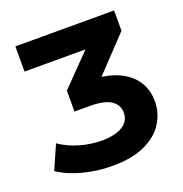

<svg xmlns="http://www.w3.org/2000/svg" viewBox="-128 -814 896 939"><g transform="rotate(-20 320.0 -344.0)"><path d="M299.4 11.8Q221.8 11.8 147.4 -7.8Q73 -27.5 22.7 -62.1L77.6 -186.6Q120.3 -156.4 177.8 -139.4Q235.3 -122.3 294 -122.3Q363.5 -122.3 402 -146.4Q440.4 -170.5 440.4 -214.3Q440.4 -254.8 405.8 -278.2Q371.1 -301.6 296.2 -301.6H215.5V-410.4L431.2 -631.8L445.5 -568.9H52.8V-700H566.6V-594.2L356.9 -372.8L281.9 -419.9H328.3Q419.1 -419.9 479.9 -393.8Q540.8 -367.7 571.6 -321.4Q602.4 -275.1 602.4 -214.7Q602.4 -154.9 570.3 -103.3Q538.2 -51.6 471.4 -19.9Q404.5 11.8 299.4 11.8Z"/></g></svg>

Font: Montserrat Alternates Thin
Style: Regular
Weight: 100
Designer: Julieta Ulanovsky
Foundry: Julieta Ulanovsky
Version: Version 9.000